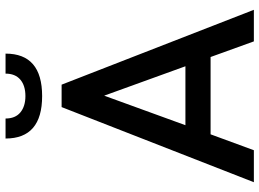

<svg xmlns="http://www.w3.org/2000/svg" viewBox="-141 -790 931 689"><g transform="rotate(-90 324.5 -445.5)"><path d="M171.9 -891.1H243.7Q243.7 -856 265.6 -837.9Q287.6 -819.8 324.2 -819.8Q361.8 -819.8 383.3 -838.1Q404.8 -856.4 404.8 -891.1H476.6Q476.6 -759.8 324.2 -759.8Q171.9 -759.8 171.9 -891.1ZM15.1 0 284.7 -689.9H365.2L633.8 0H520.5L464.4 -155.3H187L129.9 0ZM219.7 -245.6H431.2L325.7 -537.1Z"/></g></svg>

Font: HK Grotesk SemiBold Legacy
Style: Regular
Weight: 600
Designer: Alfredo Marco Pradil
Foundry: Hanken Design Co.
Version: Version 2.022;PS 002.022;hotconv 1.0.88;makeotf.lib2.5.64775